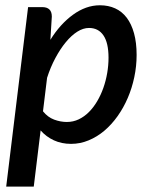

<svg xmlns="http://www.w3.org/2000/svg" viewBox="-20 -538 574 728"><path d="M143 -116Q161 -93.5 185.2 -84.5Q209.5 -75.5 233.5 -75.5Q257.5 -75.5 278.5 -85.5Q299.5 -95.5 317 -113Q334.5 -130.5 348.5 -154.2Q362.5 -178 372 -205Q381.5 -232 386.5 -261.2Q391.5 -290.5 391.5 -319Q391.5 -375.5 372.2 -403.8Q353 -432 317.5 -432Q295.5 -432 273 -417.8Q250.5 -403.5 229.5 -378Q208.5 -352.5 190 -318Q171.5 -283.5 158.5 -243ZM171 -387Q189.5 -417 211.2 -441Q233 -465 256.8 -482.2Q280.5 -499.5 306.2 -508.8Q332 -518 359 -518Q391 -518 416.8 -506.2Q442.5 -494.5 460.5 -470.8Q478.5 -447 488.2 -411.8Q498 -376.5 498 -329.5Q498 -287 489.2 -245.5Q480.5 -204 464.5 -166.8Q448.5 -129.5 425.8 -97.5Q403 -65.5 375.5 -42.2Q348 -19 316 -5.8Q284 7.5 249.5 7.5Q213.5 7.5 184.2 -6Q155 -19.5 134 -43.5L108 169.5H3.5L86.5 -511H140.5Q158 -511 167.2 -502.2Q176.5 -493.5 176.5 -475Z"/></svg>

Font: Lato SemiBold
Style: Italic
Weight: 600
Italic angle: -7°
Designer: Lukasz Dziedzic with Adam Twardoch and Botio Nikoltchev
Foundry: tyPoland Lukasz Dziedzic
Version: Version 2.015; 2015-08-06; http://www.latofonts.com/